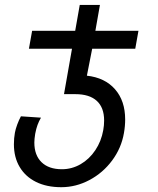

<svg xmlns="http://www.w3.org/2000/svg" viewBox="-20 -570 640 780"><path d="M36.5 16Q36.5 -9 40.5 -30.5Q43 -45 50 -64Q57 -83 65 -97.5L146.5 -92Q138 -77.5 132.5 -62.5Q127 -47.5 123 -26.5Q119.5 -4.5 119.5 9Q119.5 60.5 148.8 89Q178 117.5 231.5 117.5Q272 117.5 307.5 97Q343 76.5 367.2 40.2Q391.5 4 399.5 -41.5Q403 -61 403 -80.5Q403 -133 373.2 -160.2Q343.5 -187.5 286 -187.5H240L272.5 -372H97.5L110.5 -445H285.5L304 -550H386L367.5 -445H542.5L529.5 -372H354.5L333 -262.5Q406 -254.5 447.2 -207.5Q488.5 -160.5 488.5 -84.5Q488.5 -57.5 483.5 -29.5Q473 31.5 435.5 82Q398 132.5 343.2 161.5Q288.5 190.5 229 190.5Q169.5 190.5 126.2 169Q83 147.5 59.8 108.2Q36.5 69 36.5 16Z"/></svg>

Font: JuliaMono Italic
Style: Regular
Weight: 400
Italic angle: -9°
Monospace: yes
Designer: cormullion
Foundry: corm
Version: Version 0.049; ttfautohint (v1.8.4)